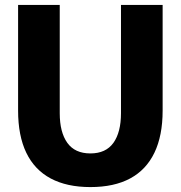

<svg xmlns="http://www.w3.org/2000/svg" viewBox="-20 -748 735 780"><path d="M347.2 12Q251.5 12 185.8 -23.1Q120.2 -58.2 86.8 -127.5Q53.5 -196.8 53.5 -299V-728H222.7V-288.2Q222.7 -210.7 253.5 -167.7Q284.3 -124.7 347.2 -124.7Q410 -124.7 440.8 -167.7Q471.5 -210.7 471.5 -288.2V-728H640.7V-299Q640.7 -196.8 607.3 -127.5Q574 -58.2 508.8 -23.1Q443.7 12 347.2 12Z"/></svg>

Font: Murecho Thin
Style: Regular
Weight: 100
Designer: Neil Summerour
Foundry: Positype
Version: Version 1.010